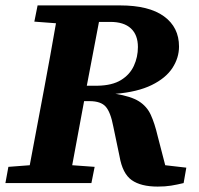

<svg xmlns="http://www.w3.org/2000/svg" viewBox="-32 -677 736 710"><path d="M376 -596H334L289 -360H329Q383 -361 415.5 -381Q448 -401 463 -433.5Q478 -466 478 -503Q478 -548 452 -572Q426 -596 376 -596ZM95 -597 107 -657H412Q519 -657 574.5 -616.5Q630 -576 630 -505Q630 -463 605.5 -425.5Q581 -388 529 -362.5Q477 -337 395 -330Q452 -321 481.5 -302.5Q511 -284 525.5 -252.5Q540 -221 551 -174L579 -66L657 -57L647 0Q622 6 600.5 9.5Q579 13 551 13Q489 13 455 -11Q421 -35 410 -99L387 -209Q377 -262 359 -282.5Q341 -303 299 -303H279Q268 -244 257 -184.5Q246 -125 235 -66L318 -60L306 0H-12L-1 -60L78 -66L132 -353Q143 -413 154 -472.5Q165 -532 175 -591Z"/></svg>

Font: Source Serif 4 SmText
Style: Bold Italic
Weight: 700
Italic angle: -12°
Designer: Frank Grießhammer
Foundry: Adobe
Version: Version 4.005;hotconv 1.1.0;makeotfexe 2.6.0